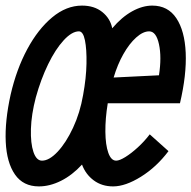

<svg xmlns="http://www.w3.org/2000/svg" viewBox="-42 -652 684 686"><path d="M502 -632Q558 -632 588 -587Q618 -542 621.5 -463.5Q625 -385 601 -283H343Q334 -228 334.5 -181Q335 -134 345 -106Q355 -78 373 -78Q385 -78 406 -91Q427 -104 450.5 -125.5Q474 -147 493 -172L560 -112Q517 -55 461.5 -20.5Q406 14 362 14Q322 14 293 -7.5Q264 -29 251 -64Q216 -26 176 -6Q136 14 97 14Q41 14 11.5 -28.5Q-18 -71 -21.5 -145Q-25 -219 -4 -314Q17 -405 55.5 -476.5Q94 -548 144.5 -590Q195 -632 251 -632Q295 -632 323.5 -609Q352 -586 359 -551Q393 -591 430 -611.5Q467 -632 502 -632ZM108 -78Q134 -78 164 -110Q194 -142 219 -195.5Q244 -249 255 -313Q266 -373 267 -424.5Q268 -476 261.5 -508Q255 -540 240 -540Q215 -540 185.5 -508Q156 -476 130 -422.5Q104 -369 86 -304Q70 -243 68.5 -191.5Q67 -140 77.5 -109Q88 -78 108 -78ZM364 -375 526 -383Q536 -448 526 -494Q516 -540 491 -540Q469 -540 444.5 -518Q420 -496 399 -459Q378 -422 364 -375Z"/></svg>

Font: Victor Mono Thin
Style: Bold Italic
Weight: 700
Italic angle: -12°
Monospace: yes
Version: Version 1.561;gftools[0.9.30]